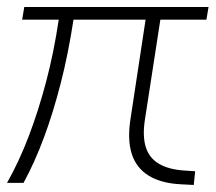

<svg xmlns="http://www.w3.org/2000/svg" viewBox="-25 -520 615 546"><path d="M-5 0Q29 -60 56.5 -132Q84 -204 106 -287Q128 -370 142 -464H38L44 -500H568L562 -464H431L387 -179Q380 -133 389.5 -102Q399 -71 426.5 -54.5Q454 -38 500 -35L530 -33L526 6L488 4Q432 1 397 -21Q362 -43 349.5 -83Q337 -123 346 -181L389 -464H184Q169 -366 147.5 -282.5Q126 -199 100 -129Q74 -59 42 0Z"/></svg>

Font: Mulish ExtraLight
Style: Italic
Weight: 200
Italic angle: -9°
Designer: Vernon Adams
Foundry: Vernon Adams
Version: Version 3.603